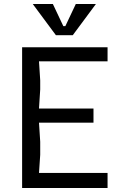

<svg xmlns="http://www.w3.org/2000/svg" viewBox="-20 -935 640 955"><path d="M90 -700H515V-630H174L180 -535V-490L174 -395H445V-325H174L180 -230V-165L174 -75H515V0H90ZM143 -915H243L295 -805H305L357 -915H457L342 -760H258Z"/></svg>

Font: Sligoil Micro
Style: Regular
Weight: 400
Designer: Ariel Martín Pérez
Foundry: Igor Stepanchenko
Version: Version 1.001